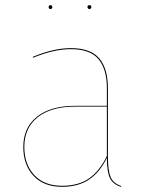

<svg xmlns="http://www.w3.org/2000/svg" viewBox="-20 -713 564 742"><path d="M449 6 447 9Q416 -1 404.5 -25.5Q393 -50 393 -103Q366 -47 324 -19Q282 9 220 9Q149 9 109.5 -33.5Q70 -76 70 -145Q70 -220 123 -262Q176 -304 269 -304H393V-372Q393 -446 360.5 -484.5Q328 -523 254 -523Q189 -523 108 -490L106 -493Q187 -527 254 -527Q330 -527 363.5 -487.5Q397 -448 397 -372V-110Q397 -54 407.5 -29Q418 -4 449 6ZM393 -110V-301H270Q178 -301 126 -260Q74 -219 74 -145Q74 -78 112.5 -36.5Q151 5 220 5Q283 5 324 -23.5Q365 -52 393 -110ZM182 -686Q182 -678 175 -678Q168 -678 168 -686Q168 -693 175 -693Q182 -693 182 -686ZM333 -686Q333 -683 331 -680.5Q329 -678 326 -678Q322 -678 320 -680.5Q318 -683 318 -686Q318 -693 326 -693Q333 -693 333 -686Z"/></svg>

Font: FiraGO Four
Style: Regular
Weight: 100
Designer: bBox Type
Foundry: bBox Type GmbH
Version: Version 1.001